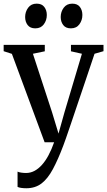

<svg xmlns="http://www.w3.org/2000/svg" viewBox="-23 -778 586 1050"><path d="M121 251.5Q105 251.5 92.2 249.5Q79.5 247.5 73 244V160.5Q79.5 164 92.8 166Q106 168 119.5 168Q143.5 168 165 156.8Q186.5 145.5 206 124Q225.5 102.5 242.2 71.2Q259 40 273 0H221L42 -483.5L-3 -498V-532.5H222V-497.5L157 -484L261.5 -164.5L297 -47.5L329.5 -163.5L425 -484L365 -497.5V-532.5H543V-498L494 -484Q468 -406 444.2 -335.8Q420.5 -265.5 400.2 -205.8Q380 -146 364.5 -100Q349 -54 338.5 -24.2Q328 5.5 324 16Q294.5 94.5 266.2 147Q238 199.5 203.8 225.5Q169.5 251.5 121 251.5ZM169.5 -623Q142 -623 128.2 -641Q114.5 -659 114.5 -685Q114.5 -713.5 131 -735.8Q147.5 -758 177 -758H178Q205.5 -758 219.2 -740Q233 -722 233 -696Q233 -667.5 216.8 -645.2Q200.5 -623 170.5 -623ZM364 -623Q336.5 -623 322.8 -641Q309 -659 309 -685Q309 -713.5 325.5 -735.8Q342 -758 372 -758H372.5Q400.5 -758 414 -740Q427.5 -722 427.5 -696Q427.5 -667.5 411.2 -645.2Q395 -623 365 -623Z"/></svg>

Font: Merriweather 72pt
Style: Regular
Weight: 400
Version: Version 2.100